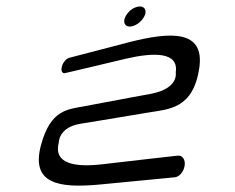

<svg xmlns="http://www.w3.org/2000/svg" viewBox="-20 -557 738 602"><path d="M245 -224C194 -214 138 -215 108 -100C77 19 164 33 288 22C426 9 527 -1 527 -1C542 -2 556 -18 559 -38C562 -57 551 -71 537 -69C537 -69 394 -53 301 -42C215 -32 148 -43 164 -109C165 -110 162 -157 232 -169C233 -169 313 -182 444 -204C508 -215 586 -214 605 -345C622 -465 512 -457 386 -425C270 -395 198 -376 198 -376C188 -374 177 -361 174 -348C170 -334 176 -325 185 -328C185 -328 293 -353 375 -373C462 -393 541 -395 531 -330C531 -328 541 -280 454 -263C454 -263 366 -247 245 -224ZM370 -496C367 -480 377 -470 396 -475C414 -480 432 -498 436 -515C439 -531 427 -541 408 -535C390 -530 374 -512 370 -496Z"/></svg>

Font: Hi. Perspective
Style: Perspective
Weight: 400
Designer: Mew Too, Robert Jablonski
Foundry: Cannot Into Space Fonts
Version: Version 1.996